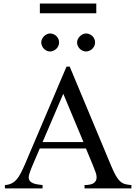

<svg xmlns="http://www.w3.org/2000/svg" viewBox="-20 -1048 759 1068"><path d="M450.2 0V-18.6Q484.9 -19 499.5 -28.6Q514.2 -38.1 516.6 -53.2Q519 -68.4 512.5 -87.6Q505.9 -106.9 497.6 -127L458 -222.2H201.2L156.2 -116.7Q147 -94.2 142.1 -77.1Q137.2 -60.1 142.3 -47.9Q147.5 -35.6 164.8 -28.6Q182.1 -21.5 216.8 -18.6V0H7.3V-18.6Q28.3 -20 43.9 -27.6Q59.6 -35.2 72 -49.3Q84.5 -63.5 95.2 -84.2Q106 -105 117.7 -131.8L350.1 -677.7H367.7L597.7 -127Q612.3 -92.3 624 -71.5Q635.7 -50.8 648.2 -39.6Q660.6 -28.3 675.5 -24.2Q690.4 -20 710.9 -18.6V0ZM332 -526.4 216.8 -257.8H444.3ZM308.6 -812Q308.6 -801.8 304.7 -792.7Q300.8 -783.7 293.7 -776.9Q286.6 -770 277.6 -765.9Q268.6 -761.7 258.3 -761.7Q248.5 -761.7 239.7 -765.9Q231 -770 224.1 -777.1Q217.3 -784.2 213.4 -793.2Q209.5 -802.2 209.5 -812Q209.5 -821.3 213.6 -830.3Q217.8 -839.4 224.6 -846.2Q231.4 -853 240.2 -857.4Q249 -861.8 258.3 -861.8Q268.6 -861.8 277.6 -857.9Q286.6 -854 293.7 -847.2Q300.8 -840.3 304.7 -831.3Q308.6 -822.3 308.6 -812ZM508.8 -812Q508.8 -801.8 504.9 -792.7Q501 -783.7 493.9 -776.9Q486.8 -770 477.8 -765.9Q468.8 -761.7 458.5 -761.7Q448.2 -761.7 439.2 -765.9Q430.2 -770 423.3 -777.1Q416.5 -784.2 412.6 -793.2Q408.7 -802.2 408.7 -812Q408.7 -821.3 413.1 -830.3Q417.5 -839.4 424.3 -846.2Q431.2 -853 440.2 -857.4Q449.2 -861.8 458.5 -861.8Q468.8 -861.8 477.8 -857.9Q486.8 -854 493.9 -847.2Q501 -840.3 504.9 -831.3Q508.8 -822.3 508.8 -812ZM201.7 -974.1V-1028.3H515.6V-974.1Z"/></svg>

Font: Doulos SIL Afr
Style: Regular
Weight: 400
Designer: Walt Agee, Victor Gaultney, Peter Martin, Debbi Hosken, Becca Hirsbrunner
Foundry: SIL International
Version: Version 5.000